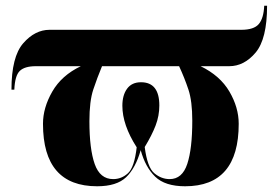

<svg xmlns="http://www.w3.org/2000/svg" viewBox="-20 -640 973 670"><path d="M319 10Q387 10 420 -21.5Q453 -53 471 -116Q487 -57 521.5 -23.5Q556 10 626 10Q813 10 813 -208Q813 -265 780.5 -320.5Q748 -376 680 -409H780Q832 -409 872 -456.5Q912 -504 912 -620H902Q900 -576 883 -556Q866 -536 822 -536H153Q102 -536 61 -489Q20 -442 20 -327H30Q32 -376 49 -392.5Q66 -409 105 -409H262Q195 -377 162.5 -320.5Q130 -264 130 -208Q130 10 319 10ZM375 -15Q329 -15 310.5 -67.5Q292 -120 292 -217Q292 -287 305.5 -327.5Q319 -368 336 -409H605Q624 -368 637.5 -327.5Q651 -287 651 -219Q651 -121 633.5 -68Q616 -15 572 -15Q543 -15 518.5 -35.5Q494 -56 485 -127Q510 -168 523 -202Q536 -236 536 -272Q536 -353 472 -353Q440 -353 423.5 -330.5Q407 -308 407 -271Q407 -204 457 -126Q449 -56 426.5 -35.5Q404 -15 375 -15Z"/></svg>

Font: Noto Serif Display SemiCondensed Extra
Style: Regular
Weight: 800
Width: 4
Designer: Monotype Design Team
Foundry: Monotype Imaging Inc.
Version: Version 1.900